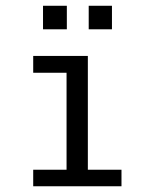

<svg xmlns="http://www.w3.org/2000/svg" viewBox="-20 -649 540 669"><path d="M129.9 -628.9H212.9V-546.9H129.9ZM289.1 -628.9H370.1V-546.9H289.1ZM95.7 -454.1H286.1V-57.6H403.3V0H95.7V-57.6H211.9V-395.5H95.7Z"/></svg>

Font: BabelStone Irk Bitig Colour
Style: Regular
Weight: 400
Designer: Andrew West
Foundry: BabelStone
Version: Version 1.03 June 7, 2023